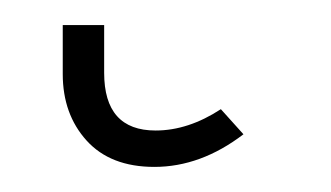

<svg xmlns="http://www.w3.org/2000/svg" viewBox="-20 28 264 153"><path d="M103 161Q68 161 49 140Q30 119 30 87V48H63V86Q63 132 104 132Q130 132 156 115L174 135Q140 161 103 161Z"/></svg>

Font: Fira Sans UltraLight
Style: Regular
Weight: 200
Designer: Carrois Corporate & Edenspiekermann AG
Foundry: Carrois Corporate GbR & Edenspiekermann AG
Version: Version 4.106;PS 004.106;hotconv 1.0.70;makeotf.lib2.5.58329